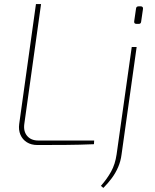

<svg xmlns="http://www.w3.org/2000/svg" viewBox="-20 -710 760 940"><path d="M181 -690 99 -103Q94 -67 113 -44.5Q132 -22 168 -22H441L440 -4Q370 -1 300.5 -0.5Q231 0 163 0Q133 0 111.5 -13.5Q90 -27 80 -50.5Q70 -74 74 -103L156 -690ZM649 -480 575 47Q571 79 558.5 108Q546 137 527.5 162Q509 187 486 210L474 200Q504 166 524 130Q544 94 551 45L625 -480ZM669 -679Q675 -679 678 -675.5Q681 -672 680 -666L671 -604Q670 -593 659 -593H649Q635 -593 637 -606L646 -668Q647 -679 659 -679Z"/></svg>

Font: Exo 2 Thin
Style: Italic
Weight: 250
Italic angle: -8°
Designer: Natanael Gama
Foundry: Natanael Gama
Version: Version 2.010